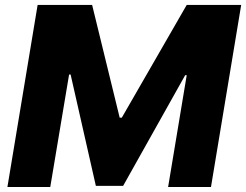

<svg xmlns="http://www.w3.org/2000/svg" viewBox="-20 -747 984 767"><path d="M130.3 -727.3H348L458.1 -277H466.6L725.9 -727.3H943.5L822.8 0H651.6L725.9 -446.7H719.8L471.9 -4.6H362.9L262.1 -449.2H256L180.8 0H9.6Z"/></svg>

Font: Inter P Extra Bold
Style: Italic
Weight: 800
Italic angle: 9.39999°
Designer: Rasmus Andersson
Foundry: rsms
Version: Version 3.018;git-588b23468